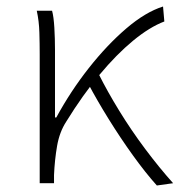

<svg xmlns="http://www.w3.org/2000/svg" viewBox="-20 -563 552 590"><path d="M102 0V-396Q102 -428 101 -463Q100 -498 93 -530H140Q145 -512 147 -478Q149 -444 149 -410V-202H153Q197 -283 253 -354Q309 -425 368 -475.5Q427 -526 481 -543L485 -497Q440 -480 389 -438Q338 -396 286 -333.5Q234 -271 184 -190Q163 -158 155.5 -115Q148 -72 146 -25V0ZM462 7Q427 -32 388.5 -85.5Q350 -139 314 -197Q278 -255 251 -306L284 -334Q310 -282 346.5 -222.5Q383 -163 426 -105.5Q469 -48 512 0Z"/></svg>

Font: Noto Sans SC ExtraLight
Style: Regular
Weight: 250
Designer: Ryoko NISHIZUKA 西塚涼子 (kana, bopomofo & ideographs); Paul D. Hunt (Latin, Greek & Cyrillic); Sandoll Communications 산돌커뮤니
Foundry: Adobe
Version: Version 2.004-H2;hotconv 1.0.118;makeotfexe 2.5.65603